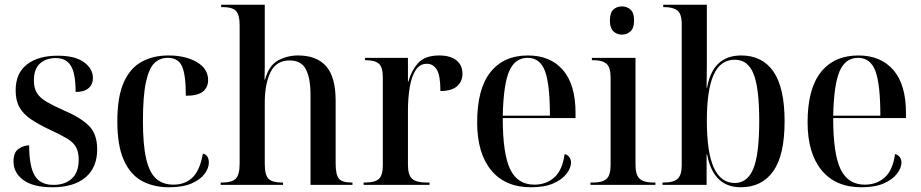

<svg xmlns="http://www.w3.org/2000/svg" viewBox="-20 -780 3886 810"><path d="M201 10Q120 10 78.5 -20.5Q37 -51 37 -99Q37 -138 59 -152.5Q81 -167 103 -167Q103 -80 126 -40Q149 0 206 0Q254 0 283 -26.5Q312 -53 312 -106Q312 -140 300 -160.5Q288 -181 261.5 -196.5Q235 -212 192 -232Q143 -255 110.5 -277Q78 -299 62 -327.5Q46 -356 46 -399Q46 -471 93.5 -508Q141 -545 223 -545Q297 -545 334.5 -517.5Q372 -490 372 -451Q372 -424 353.5 -408Q335 -392 299 -392Q299 -470 279 -502.5Q259 -535 216 -535Q174 -535 148.5 -512Q123 -489 123 -441Q123 -407 136.5 -386.5Q150 -366 177.5 -350Q205 -334 248 -315Q319 -285 354.5 -250Q390 -215 390 -150Q390 -73 340.5 -31.5Q291 10 201 10Z M693 10Q628 10 579 -16.5Q530 -43 502.5 -104Q475 -165 475 -268Q475 -374 503 -434.5Q531 -495 579.5 -520.5Q628 -546 690 -546Q763 -546 810.5 -518Q858 -490 858 -442Q858 -412 836.5 -394Q815 -376 764 -376Q764 -464 748 -500Q732 -536 688 -536Q654 -536 631 -513.5Q608 -491 595.5 -432.5Q583 -374 583 -269Q583 -170 596.5 -111Q610 -52 638.5 -26.5Q667 -1 712 -1Q760 -1 791.5 -30.5Q823 -60 836 -132Q861 -126 861 -94Q861 -71 843.5 -47Q826 -23 789 -6.5Q752 10 693 10Z M911 0V-10H919Q958 -10 974.5 -26Q991 -42 991 -90V-672Q991 -719 975 -734.5Q959 -750 922 -750H913V-760H1097V-544Q1097 -520 1097 -496.5Q1097 -473 1096 -444H1098Q1115 -505 1154 -525.5Q1193 -546 1237 -546Q1316 -546 1356 -500.5Q1396 -455 1396 -355V-91Q1396 -42 1410 -26Q1424 -10 1462 -10H1467V0H1290V-380Q1290 -450 1270.5 -487.5Q1251 -525 1202 -525Q1145 -525 1121 -475Q1097 -425 1097 -348V-89Q1097 -41 1113 -25.5Q1129 -10 1168 -10H1174V0Z M1514 0V-10H1522Q1561 -10 1578 -25Q1595 -40 1595 -82V-454Q1595 -497 1578 -511.5Q1561 -526 1523 -526H1520V-536H1701V-436H1703Q1715 -481 1743.5 -513.5Q1772 -546 1833 -546Q1880 -546 1905.5 -525.5Q1931 -505 1931 -469Q1931 -436 1908 -416Q1885 -396 1838 -396Q1838 -462 1822.5 -486.5Q1807 -511 1781 -511Q1751 -511 1733.5 -484Q1716 -457 1708.5 -411.5Q1701 -366 1701 -313V-85Q1701 -41 1719 -25.5Q1737 -10 1777 -10H1792V0Z M2220 10Q2111 10 2052 -62Q1993 -134 1993 -264Q1993 -405 2049 -475.5Q2105 -546 2207 -546Q2302 -546 2355 -484.5Q2408 -423 2408 -304V-282H2101Q2101 -130 2132.5 -65.5Q2164 -1 2234 -1Q2285 -1 2319 -32Q2353 -63 2362 -130Q2375 -127 2382 -117Q2389 -107 2389 -94Q2389 -72 2370.5 -47.5Q2352 -23 2315 -6.5Q2278 10 2220 10ZM2300 -292Q2300 -425 2279 -480.5Q2258 -536 2206 -536Q2153 -536 2128.5 -480.5Q2104 -425 2101 -292Z M2604 -634Q2582 -634 2567.5 -648Q2553 -662 2553 -693Q2553 -726 2567.5 -739.5Q2582 -753 2604 -753Q2625 -753 2640 -739.5Q2655 -726 2655 -693Q2655 -662 2640 -648Q2625 -634 2604 -634ZM2471 0V-10H2484Q2521 -10 2538.5 -25Q2556 -40 2556 -84V-453Q2556 -496 2538.5 -511Q2521 -526 2485 -526H2477V-536H2661V-86Q2661 -41 2679 -25.5Q2697 -10 2733 -10H2745V0Z M3105 10Q2989 10 2963 -129H2961V0H2775V-10H2783Q2821 -10 2838.5 -25.5Q2856 -41 2856 -83V-678Q2856 -722 2837.5 -736Q2819 -750 2783 -750H2778V-760H2962V-578Q2962 -551 2962 -507Q2962 -463 2961 -410H2963Q2987 -546 3107 -546Q3196 -546 3243 -478Q3290 -410 3290 -268Q3290 -125 3242 -57.5Q3194 10 3105 10ZM3080 -8Q3133 -8 3158 -68Q3183 -128 3183 -271Q3183 -409 3159 -468.5Q3135 -528 3080 -528Q3019 -528 2990.5 -464Q2962 -400 2962 -271Q2962 -137 2991.5 -72.5Q3021 -8 3080 -8Z M3614 10Q3505 10 3446 -62Q3387 -134 3387 -264Q3387 -405 3443 -475.5Q3499 -546 3601 -546Q3696 -546 3749 -484.5Q3802 -423 3802 -304V-282H3495Q3495 -130 3526.5 -65.5Q3558 -1 3628 -1Q3679 -1 3713 -32Q3747 -63 3756 -130Q3769 -127 3776 -117Q3783 -107 3783 -94Q3783 -72 3764.5 -47.5Q3746 -23 3709 -6.5Q3672 10 3614 10ZM3694 -292Q3694 -425 3673 -480.5Q3652 -536 3600 -536Q3547 -536 3522.5 -480.5Q3498 -425 3495 -292Z"/></svg>

Font: Noto Serif Display SemiCondensed Medium
Style: Regular
Weight: 500
Width: 4
Designer: Monotype Design Team
Foundry: Monotype Imaging Inc.
Version: Version 2.009